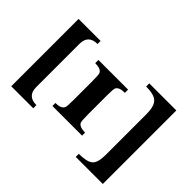

<svg xmlns="http://www.w3.org/2000/svg" viewBox="-175 -808 952 952"><g transform="rotate(-45 301.5 -332.0)"><path d="M510.3 -509.3H488.8Q488.8 -573.2 425.8 -573.2H122.6Q60.1 -573.2 60.1 -509.3H38.1V-663.6H510.3ZM436 -242.2H413.6Q413.6 -282.7 394 -292Q384.8 -295.9 339.4 -295.9H210.4Q163.6 -295.9 154.3 -292Q134.8 -283.2 134.3 -242.2H113.3V-450.2H134.3Q134.3 -409.7 155.3 -400.9Q164.1 -397 210.4 -397H339.4Q384.3 -397 394 -400.9Q413.6 -410.2 413.6 -450.2H436ZM532.2 0H16.6V-189.9H38.1Q38.1 -132.3 56.2 -112.1Q74.2 -91.8 127.4 -91.8H415Q468.3 -91.8 489.3 -112.3Q510.3 -132.8 510.3 -189.9H532.2Z"/></g></svg>

Font: Accordance
Style: Regular
Weight: 400
Version: Version 1.1 (build May 11, 2018) Miklal Software Solutions, 